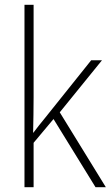

<svg xmlns="http://www.w3.org/2000/svg" viewBox="-20 -780 462 800"><path d="M120 -375V-760H82V0H120V-185L203 -284L378 0H421L229 -312L405 -529H360L168 -289C150 -268 137 -250 119 -227H118C119 -278 120 -324 120 -375Z"/></svg>

Font: Noto Sans Lao UI SemCond ExtLt
Style: Regular
Weight: 200
Width: 4
Designer: Monotype Design Team
Foundry: Monotype Imaging Inc.
Version: Version 2.000